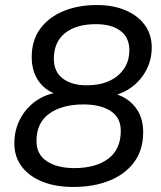

<svg xmlns="http://www.w3.org/2000/svg" viewBox="-20 -734 640 763"><path d="M271 9Q201 9 148.5 -12Q96 -33 66.5 -72Q37 -111 37 -164Q37 -219 61.5 -264Q86 -309 129 -337Q172 -365 226 -368L223 -354Q167 -367 136.5 -407.5Q106 -448 106 -507Q106 -574 140 -620Q174 -666 232.5 -690Q291 -714 365 -714Q430 -714 479 -693Q528 -672 555.5 -634.5Q583 -597 583 -545Q583 -496 560.5 -454Q538 -412 499.5 -385Q461 -358 412 -351L414 -366Q474 -357 511.5 -315.5Q549 -274 549 -209Q549 -138 513 -89.5Q477 -41 414.5 -16Q352 9 271 9ZM275 -66Q361 -66 410.5 -103.5Q460 -141 460 -214Q460 -267 419.5 -293Q379 -319 312 -319Q227 -319 176 -282.5Q125 -246 125 -174Q125 -120 166.5 -93Q208 -66 275 -66ZM325 -395Q376 -395 413.5 -412Q451 -429 472.5 -460.5Q494 -492 494 -535Q494 -585 458.5 -611.5Q423 -638 362 -638Q283 -638 238.5 -602.5Q194 -567 194 -500Q194 -449 229.5 -422Q265 -395 325 -395Z"/></svg>

Font: Nunito ExtraLight Medium
Style: Italic
Weight: 500
Italic angle: -9°
Version: Version 3.602